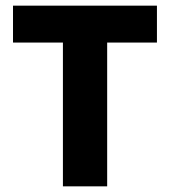

<svg xmlns="http://www.w3.org/2000/svg" viewBox="-20 -659 601 679"><path d="M359 0H202.5V-609H359ZM535 -508.5H26V-639H535Z"/></svg>

Font: Anek Devanagari Medium
Style: Bold
Weight: 700
Version: Version 1.003